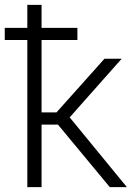

<svg xmlns="http://www.w3.org/2000/svg" viewBox="-25 -770 546 790"><path d="M213.4 -257.3H146V0H87.4V-605.5H-5.4V-655.3H87.4V-750H146V-655.3H293.5V-605.5H146V-307.6H207.5L404.8 -528.3H475.6L261.7 -287.1L497.1 0H426.8Z"/></svg>

Font: SteelSelectRoboto
Style: Regular
Weight: 300
Designer: Google
Version: Version 2.137; 2017